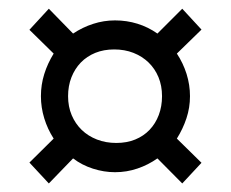

<svg xmlns="http://www.w3.org/2000/svg" viewBox="-20 -535 540 449"><path d="M48.8 -465.3 94.2 -514.6 150.9 -456.5Q172.9 -471.2 197.8 -479.2Q222.7 -487.3 249 -487.3Q276.4 -487.3 301.5 -479.5Q326.7 -471.7 348.1 -456.5L406.2 -514.6L451.2 -465.8L393.6 -409.7Q408.2 -387.7 416.3 -362.1Q424.3 -336.4 424.3 -310.1Q424.3 -283.2 416 -258.3Q407.7 -233.4 393.6 -210.9L451.2 -154.3L406.2 -106L348.1 -164.6Q326.7 -149.4 301.5 -140.9Q276.4 -132.3 249 -132.3Q223.1 -132.3 197.3 -140.6Q171.4 -148.9 150.9 -164.6L94.2 -106L48.8 -154.8L105.5 -210.9Q91.3 -232.9 83.5 -258.3Q75.7 -283.7 75.7 -310.1Q75.7 -336.9 83.5 -361.8Q91.3 -386.7 105.5 -409.7ZM139.2 -310.1Q139.2 -285.6 147.7 -265.6Q156.2 -245.6 171.1 -231.2Q186 -216.8 206.8 -208.7Q227.5 -200.7 252 -200.7Q276.4 -200.7 296.1 -208.7Q315.9 -216.8 329.8 -231.4Q343.8 -246.1 351.3 -266.1Q358.9 -286.1 358.9 -310.1Q358.9 -334.5 350.6 -354.5Q342.3 -374.5 327.4 -388.9Q312.5 -403.3 292 -411.4Q271.5 -419.4 247.1 -419.4Q222.7 -419.4 202.9 -411.4Q183.1 -403.3 168.9 -388.7Q154.8 -374 147 -354Q139.2 -334 139.2 -310.1Z"/></svg>

Font: SengPathom
Style: Regular
Weight: 400
Designer: John M. Durdin
Foundry: Lao Script for Windows
Version: Version 1.300